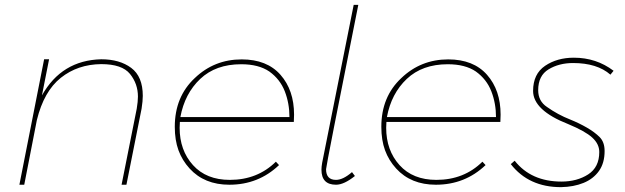

<svg xmlns="http://www.w3.org/2000/svg" viewBox="-20 -762 2579 792"><path d="M501.5 0H481.5L544 -313.5Q549 -343.5 549 -363.5Q549 -416.5 516.2 -457Q483.5 -497.5 397.5 -497.5Q300.5 -496.5 230.8 -441Q161 -385.5 132 -266.5L80 0H60L162 -517.5H182.5L153 -368.5Q234.5 -513.5 397.5 -517.5Q473.5 -517.5 521.2 -482Q569 -446.5 569 -366.5Q569 -345.5 564 -313.5Z M926 0Q823 0 762 -67Q731.5 -100.5 716.2 -142.2Q701 -184 701 -239Q701 -363 783.5 -440Q864 -517 977 -517Q1081 -517 1137 -453.5Q1193 -390 1193 -289L1192 -259H722L721 -235Q721 -142 776 -81Q831 -20 928 -20Q1042 -20 1118 -95L1131 -81Q1046 0 926 0ZM1174 -279Q1174 -335.5 1154.8 -385.2Q1135.5 -435 1091 -467Q1047 -497 975 -497Q870 -497 806 -436.5Q742 -376 724 -279Z M1366 0Q1306 0 1306 -62Q1306 -74 1309 -91L1439 -742H1458Q1325 -77 1325 -64Q1325 -20 1366 -20Q1395 -20 1432 -52L1444 -36Q1399 0 1366 0Z M1778 0Q1675 0 1614 -67Q1583.5 -100.5 1568.2 -142.2Q1553 -184 1553 -239Q1553 -363 1635.5 -440Q1716 -517 1829 -517Q1933 -517 1989 -453.5Q2045 -390 2045 -289L2044 -259H1574L1573 -235Q1573 -142 1628 -81Q1683 -20 1780 -20Q1894 -20 1970 -95L1983 -81Q1898 0 1778 0ZM2026 -279Q2026 -335.5 2006.8 -385.2Q1987.5 -435 1943 -467Q1899 -497 1827 -497Q1722 -497 1658 -436.5Q1594 -376 1576 -279Z M2294 10Q2161 10 2087 -85L2103 -99Q2171 -13 2296 -13Q2360 -13 2406 -42.5Q2452 -72 2452 -135Q2452 -168 2423 -194.5Q2394 -221 2324 -250Q2179 -307 2179 -387Q2179 -457 2228.5 -490.5Q2278 -524 2347 -524Q2440 -524 2511 -470L2498 -454Q2443 -502 2344 -502Q2286 -502 2243 -476Q2200 -450 2200 -390Q2200 -345 2236 -321Q2281 -289 2332 -269Q2369 -254 2401 -235.5Q2433 -217 2453.5 -196.5Q2474 -176 2474 -139Q2474 -89.5 2450.8 -56.8Q2427.5 -24 2387 -7.5Q2346.5 9 2294 10Z"/></svg>

Font: Argentum Sans Thin
Style: Italic
Weight: 100
Italic angle: -11°
Designer: Julieta Ulanovsky (font), Cristiano Sobral (main changes and remaster)
Foundry: Julieta Ulanovsky (font), Cristiano Sobral (main changes and remaster)
Version: Version 2.007;June 15, 2022;FontCreator 14.0.0.2814 64-bit; 